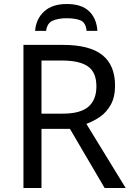

<svg xmlns="http://www.w3.org/2000/svg" viewBox="-20 -938 662 958"><path d="M294 -714Q427 -714 490.5 -663.5Q554 -613 554 -511Q554 -454 533 -416Q512 -378 479.5 -355.5Q447 -333 411 -320L607 0H502L329 -295H187V0H97V-714ZM289 -636H187V-371H294Q381 -371 421 -405.5Q461 -440 461 -507Q461 -577 419 -606.5Q377 -636 289 -636ZM313 -918Q387 -918 424.5 -882Q462 -846 466 -784H412Q408 -825 382.5 -836Q357 -847 311 -847Q272 -847 243.5 -835Q215 -823 210 -784H155Q160 -844 200.5 -881Q241 -918 313 -918Z"/></svg>

Font: Go Noto Kurrent-Regular
Style: Regular
Weight: 400
Designer: Monotype Design Team
Foundry: Monotype Imaging Inc.
Version: Version 2.012; ttfautohint (v1.8.4.7-5d5b)